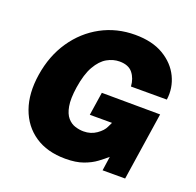

<svg xmlns="http://www.w3.org/2000/svg" viewBox="-129 -869 1036 1016"><g transform="rotate(20 389.0 -361.5)"><path d="M340 10Q237.5 10 168.2 -36.8Q99 -83.5 69.2 -166.8Q39.5 -250 56.5 -359Q74 -471.5 131.5 -555.8Q189 -640 275.2 -686.5Q361.5 -733 465 -733Q561.5 -733 625.5 -695Q689.5 -657 718.8 -596.2Q748 -535.5 738.5 -468H536.5Q533.5 -512.5 509.8 -542.2Q486 -572 435.5 -572Q399.5 -572 365.5 -552.8Q331.5 -533.5 305.5 -488.2Q279.5 -443 267.5 -365Q257.5 -298.5 264.8 -257.8Q272 -217 290.8 -195.5Q309.5 -174 333.8 -166.5Q358 -159 381 -159Q422 -159 453.2 -180.8Q484.5 -202.5 495.5 -227L508 -253H383L403 -384L732 -382L674 0H547L558.5 -80Q537.5 -61.5 509.2 -40.5Q481 -19.5 440.2 -4.8Q399.5 10 340 10Z"/></g></svg>

Font: Public Sans Black
Style: Italic
Weight: 900
Italic angle: -8°
Designer: The Public Sans project authors (U.S. Web Design System). Libre Franklin designed by Pablo Impallari and Rodrigo Fuenzal
Version: Version 1.007; ttfautohint (v1.8.1) -l 8 -r 50 -G 200 -x 14 